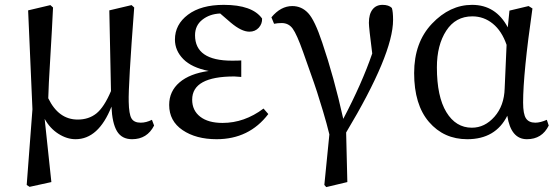

<svg xmlns="http://www.w3.org/2000/svg" viewBox="-20 -554 2276 783"><path d="M599.6 -65.4 608.4 -42Q580.1 13.7 518.6 13.7Q476.6 13.7 457 -19Q437.5 -51.8 434.6 -119.1Q381.8 13.7 288.1 13.7Q252.9 13.7 218.3 -8.3Q183.6 -30.3 162.1 -69.3L189.5 188.5L100.6 208L88.9 200.2L112.3 -108.4L94.7 -511.7L185.5 -533.2L196.3 -523.4Q192.4 -438.5 185.1 -318.8Q177.7 -199.2 176.8 -153.3Q218.8 -66.4 296.9 -66.4Q341.8 -66.4 373 -91.3Q404.3 -116.2 432.6 -182.6L425.8 -511.7L516.6 -533.2L527.3 -523.4Q502.9 -203.1 504.9 -138.7Q505.9 -88.9 516.1 -71.3Q526.4 -53.7 553.7 -53.7Q576.2 -53.7 599.6 -65.4Z M1054.7 -111.3 1074.2 -88.9Q996.1 13.7 863.3 13.7Q779.3 13.7 724.6 -23.4Q669.9 -60.5 669.9 -126Q669.9 -181.6 711.9 -217.8Q753.9 -253.9 831.1 -264.6Q761.7 -278.3 727.5 -313Q693.4 -347.7 693.4 -392.6Q693.4 -454.1 746.6 -494.1Q799.8 -534.2 892.6 -534.2Q1008.8 -534.2 1048.8 -478.5Q1049.8 -457 1035.2 -440.9Q1020.5 -424.8 997.1 -424.8Q964.8 -424.8 920.9 -461.9L877.9 -499Q835 -497.1 805.2 -473.6Q775.4 -450.2 775.4 -410.2Q775.4 -306.6 925.8 -306.6Q954.1 -306.6 963.9 -307.6V-240.2Q938.5 -242.2 935.5 -242.2Q763.7 -242.2 763.7 -147.5Q763.7 -103.5 796.4 -78.1Q829.1 -52.7 887.7 -52.7Q976.6 -52.7 1054.7 -111.3Z M1097.7 -457 1086.9 -483.4Q1125 -529.3 1171.9 -529.3Q1210 -529.3 1236.8 -500.5Q1263.7 -471.7 1293.9 -380.9Q1341.8 -240.2 1379.9 -69.3Q1456.1 -213.9 1498 -335.9Q1484.4 -441.4 1484.4 -460.9Q1484.4 -496.1 1499 -515.1Q1513.7 -534.2 1540 -534.2Q1565.4 -534.2 1578.1 -521.5Q1583 -505.9 1583 -472.7Q1583 -333 1391.6 -13.7L1396.5 188.5L1310.5 209L1302.7 200.2L1323.2 -5.9Q1312.5 -49.8 1297.4 -100.1Q1282.2 -150.4 1272.9 -179.2Q1263.7 -208 1242.2 -268.1Q1220.7 -328.1 1215.8 -342.8Q1190.4 -414.1 1173.8 -437Q1157.2 -460 1128.9 -460Q1112.3 -460 1097.7 -457Z M2038.1 -193.4 2045.9 -371.1Q2026.4 -427.7 1989.7 -457.5Q1953.1 -487.3 1906.2 -487.3Q1837.9 -487.3 1799.8 -428.7Q1761.7 -370.1 1761.7 -279.3Q1761.7 -160.2 1800.3 -96.7Q1838.9 -33.2 1904.3 -33.2Q1957 -33.2 1996.6 -78.1Q2036.1 -123 2038.1 -193.4ZM2210 -65.4 2217.8 -42Q2190.4 13.7 2128.9 13.7Q2063.5 13.7 2048.8 -82Q2001 13.7 1885.7 13.7Q1790 13.7 1729.5 -56.6Q1668.9 -127 1668.9 -255.9Q1668.9 -380.9 1741.7 -457.5Q1814.5 -534.2 1905.3 -534.2Q2002 -534.2 2050.8 -442.4L2057.6 -510.7L2135.7 -529.3L2151.4 -519.5Q2113.3 -254.9 2113.3 -135.7Q2113.3 -88.9 2125 -71.3Q2136.7 -53.7 2163.1 -53.7Q2183.6 -53.7 2210 -65.4Z"/></svg>

Font: GenYoMin TW TTF Medium
Style: Regular
Weight: 500
Version: Version 1.300